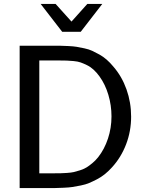

<svg xmlns="http://www.w3.org/2000/svg" viewBox="-20 -958 727 978"><path d="M547.9 -365.2Q547.9 -421.4 532 -474.9Q516.1 -528.3 486.8 -568.8Q472.7 -588.4 457 -602.8Q441.4 -617.2 423.3 -626Q405.3 -634.8 390.9 -639.9Q376.5 -645 354.7 -647Q333 -648.9 320.3 -649.4Q307.6 -649.9 283.2 -649.9H180.2V-75.2H252Q274.9 -75.2 287.1 -75.4Q299.3 -75.7 320.8 -77.1Q342.3 -78.6 355.5 -81.5Q368.7 -84.5 387.7 -90.6Q406.7 -96.7 420.7 -105.2Q434.6 -113.8 450.4 -127Q466.3 -140.1 480 -157.2Q512.2 -198.2 530 -252.2Q547.9 -306.2 547.9 -365.2ZM647.9 -363.8Q647.9 -289.6 622.3 -222.9Q596.7 -156.2 550.8 -106Q533.2 -86.4 514.2 -71Q495.1 -55.7 473.9 -44.7Q452.6 -33.7 434.3 -25.9Q416 -18.1 391.4 -13.2Q366.7 -8.3 349.6 -5.6Q332.5 -2.9 304.9 -1.7Q277.3 -0.5 262 -0.2Q246.6 0 216.8 0H80.1V-725.1H247.1Q274.4 -725.1 288.8 -724.9Q303.2 -724.6 328.9 -723.4Q354.5 -722.2 370.4 -719.5Q386.2 -716.8 409.4 -711.9Q432.6 -707 449.5 -699.2Q466.3 -691.4 486.1 -680.4Q505.9 -669.4 523.4 -654.1Q541 -638.7 557.1 -619.1Q600.6 -569.3 624.3 -502.9Q647.9 -436.5 647.9 -363.8ZM344.2 -848.1 424.8 -938H501L391.1 -795.9H296.9L187 -938H263.2Z"/></svg>

Font: Aurulent Sans
Style: Regular
Weight: 400
Version: Version 2007.05.04